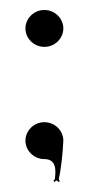

<svg xmlns="http://www.w3.org/2000/svg" viewBox="-20 -323 182 385"><path d="M31 -266C31 -246 48 -229 69 -229C90 -229 107 -246 107 -266C107 -286 90 -303 69 -303C48 -303 31 -286 31 -266ZM31 -41C31 -21 48 -4 69 -4C94 -4 92 20 90 36C90 37 88 38 87 39L89 42C90 41 92 39 94 39C95 39 96 41 97 42L100 40C99 39 98 37 98 35C102 19 106 -16 107 -41C107 -61 90 -78 69 -78C48 -78 31 -61 31 -41Z"/></svg>

Font: Armata Saber
Style: Rg
Weight: 400
Designer: Jasper
Foundry: Cannot Into Space Fonts
Version: Version 0.970